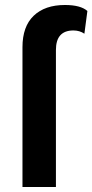

<svg xmlns="http://www.w3.org/2000/svg" viewBox="-20 -749 370 769"><path d="M70 0V-560Q70 -643 115 -686Q160 -729 240 -729Q303 -729 330 -705L318 -614Q299 -627 274 -627Q204 -627 204 -549V0Z"/></svg>

Font: Elaine Sans SemiBold
Style: Regular
Weight: 600
Designer: Wei Huang
Foundry: Wei Huang
Version: Version 2.001;December 24, 2019;FontCreator 12.0.0.2547 64-b